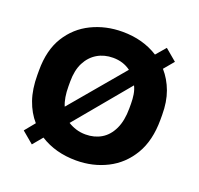

<svg xmlns="http://www.w3.org/2000/svg" viewBox="-102 -654 805 777"><g transform="rotate(20 300.0 -265.0)"><path d="M300 12Q211 12 145 -30L110 12L60 -30L96 -74Q67 -107 51 -153Q35 -199 35 -260V-280Q35 -367 71 -425Q107 -483 167.5 -512.5Q228 -542 300 -542Q388 -542 454 -500L490 -542L540 -500L504 -457Q533 -424 549 -380.5Q565 -337 565 -280V-260Q565 -170 529 -109.5Q493 -49 432.5 -18.5Q372 12 300 12ZM300 -100Q338 -100 367.5 -117.5Q397 -135 414 -171Q431 -207 431 -260V-280Q431 -300 428 -319Q425 -338 417 -354L224 -122Q240 -112 259 -106Q278 -100 300 -100ZM300 -430Q262 -430 232.5 -412.5Q203 -395 186 -362Q169 -329 169 -280V-260Q169 -235 172.5 -214Q176 -193 183 -177L376 -406Q360 -418 341 -424Q322 -430 300 -430Z"/></g></svg>

Font: Golos Text SemiBold
Style: Regular
Weight: 600
Designer: A.Korolkova, Vitaly Kuzmin
Foundry: ParaType Ltd
Version: Version 2.004